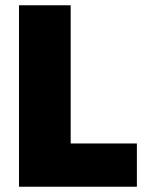

<svg xmlns="http://www.w3.org/2000/svg" viewBox="-20 -708 552 728"><path d="M52 0V-688H248V-164H499V0Z"/></svg>

Font: Archivo Condensed Black
Style: Regular
Weight: 900
Width: 3
Designer: Hector Gatti
Foundry: Omnibus-Type
Version: Version 2.001